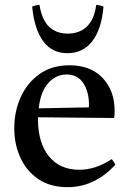

<svg xmlns="http://www.w3.org/2000/svg" viewBox="-20 -762 537 794"><path d="M259 12Q188 12 139 -21Q90 -54 64.5 -109.5Q39 -165 39 -232Q39 -301 65.5 -360Q92 -419 143 -455.5Q194 -492 267 -492Q355 -492 404.5 -439.5Q454 -387 454 -304Q454 -294 453.5 -286.5Q453 -279 452 -274L137 -277Q137 -273 137 -270Q137 -172 182 -116Q227 -60 308 -60Q376 -60 442 -104Q452 -92 457 -81Q372 12 259 12ZM140 -314 347 -318Q348 -320 348 -323.5Q348 -327 348 -328Q348 -382 324.5 -418Q301 -454 255 -454Q212 -454 180 -419Q148 -384 140 -314ZM143 -742Q154 -678 184 -650.5Q214 -623 260 -623Q309 -623 339.5 -652.5Q370 -682 378 -742Q396 -740 408 -735Q400 -641 361.5 -591.5Q323 -542 259 -542Q195 -542 158.5 -591.5Q122 -641 113 -735Q125 -740 143 -742Z"/></svg>

Font: Tiro Kannada
Style: Regular
Weight: 400
Designer: Kannada: John Hudson & Fiona Ross. Latin: John Hudson.
Foundry: Tiro Typeworks Ltd.
Version: Version 1.52